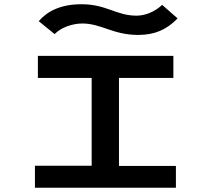

<svg xmlns="http://www.w3.org/2000/svg" viewBox="-20 -887 1040 907"><path d="M746 -864C712 -832 667 -813 625 -813C529 -813 483 -867 365 -867C261 -867 200 -830 163 -787L238 -726C269 -758 323 -776 369 -776C459 -776 513 -722 633 -722C713 -722 768 -748 819 -800ZM145 0H811V-103H542V-519H799V-623H159V-519H413V-104H145Z"/></svg>

Font: Inconsolata UltraExpanded
Style: Bold
Weight: 700
Width: 9
Monospace: yes
Designer: Raph Levien, Cyreal, Brenton Simpson
Foundry: Raph Levien, Cyreal, Google
Version: Version 3.100